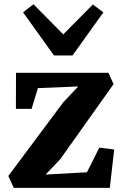

<svg xmlns="http://www.w3.org/2000/svg" viewBox="-20 -904 590 924"><path d="M356.5 -488 162.5 -480 132 -380H56.5L57 -553.5H502L526.5 -499L270 -138L199.5 -64L398.5 -75L458 -193.5L529.5 -184.5L508.5 0H46.5L20 -57L284 -411ZM240 -637 91 -844.5 141 -883.5 284.5 -738.5 427 -882.5 477.5 -844.5 329 -637Z"/></svg>

Font: Merriweather 24pt ExtraBold
Style: Regular
Weight: 800
Version: Version 2.100